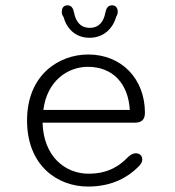

<svg xmlns="http://www.w3.org/2000/svg" viewBox="-20 -693 659 724"><path d="M403 -673C386.5 -673 380.5 -661.5 377 -644C372 -617.5 357.5 -588 318.5 -588C279.5 -588 264.5 -617.5 259.5 -644.5C256 -662 249.5 -673 234 -673C221 -673 213 -664 213 -648C213 -642.5 214.5 -635.5 219.5 -629C231 -586.5 263.5 -550.5 317.5 -550.5C372.5 -550.5 406.5 -587.5 418.5 -630.5C422.5 -637 424 -643 424 -648.5C424 -664 415.5 -673 403 -673ZM312 10.5C406.5 10.5 465 -28 499.5 -62C510.5 -72 516.5 -81.5 516.5 -92C516.5 -106 506 -115 492.5 -115C480.5 -115 471.5 -109 461 -99C433.5 -71 391.5 -38 314 -38C226.5 -38 144 -102 140.5 -230.5H489C514.5 -230.5 526.5 -242.5 526.5 -268C526.5 -393.5 440.5 -487.5 312.5 -487.5C202.5 -487.5 82 -411 82 -239C82 -69 196 10.5 312 10.5ZM469.5 -278.5H143.5C157.5 -390 237.5 -441 311 -441C405 -441 463.5 -378.5 469.5 -278.5Z"/></svg>

Font: RTM Light Light
Style: Regular
Weight: 300
Designer: after Tyler Finck
Foundry: An Endless Supply
Version: Version 1.000;Glyphs 3.2.1 (3258)